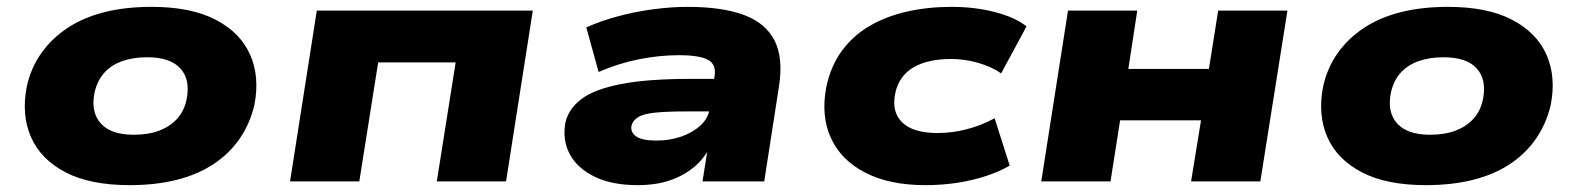

<svg xmlns="http://www.w3.org/2000/svg" viewBox="-20 -529 4601 560"><path d="M358 11Q243 11 171 -26.5Q99 -64 70.5 -129Q42 -194 58 -276Q70 -331 100.5 -374Q131 -417 177 -447.5Q223 -478 284.5 -493.5Q346 -509 422 -509Q537 -509 609 -471.5Q681 -434 709.5 -369.5Q738 -305 722 -223Q709 -168 679 -124.5Q649 -81 603 -50.5Q557 -20 495.5 -4.5Q434 11 358 11ZM370 -136Q413 -136 444.5 -148Q476 -160 496.5 -182.5Q517 -205 524 -238Q536 -296 506.5 -329Q477 -362 409 -362Q368 -362 336 -350.5Q304 -339 284 -316.5Q264 -294 256 -260Q244 -203 273.5 -169.5Q303 -136 370 -136Z M826 0 904 -498H1534L1456 0H1254L1309 -347H1083L1028 0Z M1840 11Q1765 11 1714.5 -13.5Q1664 -38 1642 -79Q1620 -120 1629 -171Q1638 -211 1675 -239.5Q1712 -268 1789.5 -283.5Q1867 -299 1997 -299H2088L2074 -204H1983Q1925 -204 1891 -200.5Q1857 -197 1841.5 -187.5Q1826 -178 1822 -163Q1818 -144 1835 -131.5Q1852 -119 1895 -119Q1933 -119 1966.5 -130.5Q2000 -142 2023 -163Q2046 -184 2050 -213L2064 -306Q2070 -341 2045 -354.5Q2020 -368 1960 -368Q1903 -368 1843 -356Q1783 -344 1726 -319L1690 -449Q1732 -468 1782.5 -481.5Q1833 -495 1885.5 -502Q1938 -509 1985 -509Q2086 -509 2149.5 -485.5Q2213 -462 2239 -411Q2265 -360 2252 -277L2209 0H2029L2045 -101L2051 -102Q2034 -66 2003.5 -41Q1973 -16 1932.5 -2.5Q1892 11 1840 11Z M2679 11Q2574 11 2503.5 -25.5Q2433 -62 2403.5 -126.5Q2374 -191 2390 -275Q2403 -337 2436 -381.5Q2469 -426 2517.5 -454Q2566 -482 2626.5 -495.5Q2687 -509 2755 -509Q2824 -509 2883 -493.5Q2942 -478 2974 -452L2900 -315Q2871 -335 2832 -346Q2793 -357 2754 -357Q2721 -357 2693.5 -351Q2666 -345 2645 -333Q2624 -321 2610 -301.5Q2596 -282 2591 -256Q2580 -202 2612 -171.5Q2644 -141 2715 -141Q2757 -141 2799.5 -152Q2842 -163 2881 -184L2925 -46Q2896 -29 2857 -16Q2818 -3 2773 4Q2728 11 2679 11Z M3017 0 3095 -498H3297L3271 -328H3506L3533 -498H3735L3656 0H3454L3483 -178H3247L3219 0Z M4139 11Q4024 11 3952 -26.5Q3880 -64 3851.5 -129Q3823 -194 3839 -276Q3851 -331 3881.5 -374Q3912 -417 3958 -447.5Q4004 -478 4065.5 -493.5Q4127 -509 4203 -509Q4318 -509 4390 -471.5Q4462 -434 4490.5 -369.5Q4519 -305 4503 -223Q4490 -168 4460 -124.5Q4430 -81 4384 -50.5Q4338 -20 4276.5 -4.5Q4215 11 4139 11ZM4151 -136Q4194 -136 4225.5 -148Q4257 -160 4277.5 -182.5Q4298 -205 4305 -238Q4317 -296 4287.5 -329Q4258 -362 4190 -362Q4149 -362 4117 -350.5Q4085 -339 4065 -316.5Q4045 -294 4037 -260Q4025 -203 4054.5 -169.5Q4084 -136 4151 -136Z"/></svg>

Font: Nunito Sans 10pt Expanded Black
Style: Italic
Weight: 900
Width: 7
Italic angle: -9°
Designer: Vernon Adams
Foundry: Vernon Adams
Version: Version 3.101;gftools[0.9.27]